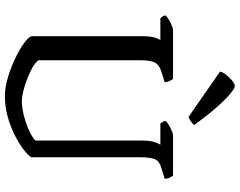

<svg xmlns="http://www.w3.org/2000/svg" viewBox="-120 -884 1003 804"><g transform="rotate(90 382.0 -481.5)"><path d="M382 0Q346 0 304 -12.5Q262 -25 223.5 -43.5Q185 -62 159 -81Q133 -100 131 -113V-572Q131 -609 137 -628Q143 -647 148 -651H56Q53 -655 49 -659.5Q45 -664 44 -673Q50 -679 62 -686.5Q74 -694 86.5 -699Q99 -704 105 -704H310Q314 -699 318.5 -690Q323 -681 324 -669L281 -656Q250 -646 241 -627.5Q232 -609 232 -569V-140Q242 -127 263 -115Q284 -103 310.5 -93Q337 -83 361.5 -77Q386 -71 402 -71Q431 -71 465.5 -80Q500 -89 528.5 -102.5Q557 -116 568 -128V-572Q568 -609 575 -628Q582 -647 586 -651H497Q494 -655 490.5 -660Q487 -665 486 -673Q491 -679 503 -686.5Q515 -694 527.5 -699Q540 -704 546 -704H715Q719 -699 723.5 -690Q728 -681 728 -669L685 -656Q656 -648 647 -630Q638 -612 638 -562V-110Q628 -95 603.5 -76.5Q579 -58 544 -40.5Q509 -23 467.5 -11.5Q426 0 382 0ZM469 -769 279 -901Q283 -915 294.5 -929Q306 -943 319 -953Q332 -963 340 -963Q349 -963 374 -942Q399 -921 432.5 -882.5Q466 -844 503 -793Q498 -786 487.5 -778.5Q477 -771 469 -769Z"/></g></svg>

Font: Texturina
Style: Regular
Weight: 400
Designer: Guillermo Torres Carreño
Foundry: Omnibus-Type
Version: Version 1.002; ttfautohint (v1.8.3)